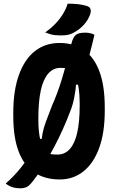

<svg xmlns="http://www.w3.org/2000/svg" viewBox="-20 -953 640 1041"><path d="M492 -764Q479 -708 464.5 -653.5Q450 -599 434 -547L448 -494H371L393 -505Q391 -467 382.5 -424Q374 -381 361 -350Q343 -302 321.5 -254Q300 -206 276.5 -161.5Q253 -117 229 -77Q225 -70 220.5 -62.5Q216 -55 212 -48Q199 -26 186 -8Q173 10 162 24.5Q151 39 140 50Q133 58 120 63Q107 68 92 68Q80 68 68.5 66.5Q57 65 46.5 61.5Q36 58 27 53Q18 48 11 42Q32 24 53.5 1.5Q75 -21 94.5 -45.5Q114 -70 129 -93L165 -200H221L204 -176Q206 -204 211 -231Q216 -258 229 -293.5Q242 -329 262 -380Q275 -409 289 -446Q303 -483 316 -526Q329 -569 341 -615Q344 -628 347.5 -640.5Q351 -653 354 -664Q358 -678 361.5 -690.5Q365 -703 367 -716Q376 -752 391.5 -764Q407 -776 441 -776Q451 -776 459 -775Q467 -774 475.5 -771.5Q484 -769 492 -764ZM303 -720Q382 -720 436.5 -681Q491 -642 519.5 -564.5Q548 -487 548 -371V-353Q548 -233 517.5 -150Q487 -67 432 -23.5Q377 20 304 20Q222 20 165.5 -18.5Q109 -57 80.5 -133Q52 -209 52 -323V-341Q52 -463 83 -548Q114 -633 170 -676.5Q226 -720 303 -720ZM188 -301Q188 -237 199 -193Q210 -149 224 -127Q243 -119 257.5 -117Q272 -115 292 -115Q332 -115 359 -145.5Q386 -176 399 -235Q412 -294 412 -379V-393Q412 -438 407 -472Q402 -506 394 -531Q386 -556 376 -572Q357 -580 343 -582.5Q329 -585 308 -585Q268 -585 241 -553.5Q214 -522 201 -462Q188 -402 188 -315ZM347 -933Q371 -933 390 -931.5Q409 -930 425 -927Q441 -924 455 -919Q468 -914 471 -902.5Q474 -891 469 -876Q463 -859 454.5 -845Q446 -831 435 -819Q424 -807 411 -796.5Q398 -786 381 -777Q364 -767 348 -764Q332 -761 307 -761Q292 -761 278.5 -762.5Q265 -764 252.5 -767.5Q240 -771 225 -777Q257 -800 280 -824Q303 -848 320 -875Q337 -902 347 -933Z"/></svg>

Font: Recursive Monospace Casual
Style: Bold
Weight: 700
Version: Version 1.047